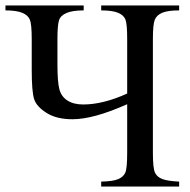

<svg xmlns="http://www.w3.org/2000/svg" viewBox="-23 -682 693 702"><path d="M442 -340V-539Q442 -595 435.5 -611Q429 -627 408 -635.5Q387 -644 347 -644V-662H632V-644Q591 -644 570.5 -635.5Q550 -627 543 -610Q536 -593 536 -539V-123Q536 -66 544 -50Q552 -34 571.5 -27Q591 -20 632 -18V0H347V-18Q390 -19 409 -27Q428 -35 435 -50.5Q442 -66 442 -123V-301Q319 -246 242 -246Q184 -246 147.5 -269Q111 -292 102 -319Q93 -346 93 -427V-539Q93 -594 86 -610.5Q79 -627 57.5 -635.5Q36 -644 -3 -644V-662H283V-644Q242 -644 220 -634.5Q198 -625 192.5 -607Q187 -589 187 -539V-447Q187 -383 194 -356Q201 -329 223.5 -314.5Q246 -300 281 -300Q354 -300 442 -340Z"/></svg>

Font: New Athena Unicode
Style: Regular
Weight: 400
Designer: J. Rusten 1997; rev. by R. Hancock 2001, 2002, rev. by D. Mastronarde 2002-2021
Foundry: GreekKeys New Athena Unicode
Version: Version 5.008